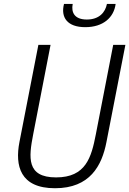

<svg xmlns="http://www.w3.org/2000/svg" viewBox="-20 -962 668 993"><path d="M270 -44.5C116 -44.5 128.5 -148 151.5 -266.5L241.5 -730H178.5L80.5 -227C57 -105.5 83.5 11.5 264.5 11.5C445.5 11.5 507 -105.5 530.5 -227L628.5 -730H565.5L475.5 -266.5C452.5 -148 424 -44.5 270 -44.5ZM356 -941.5H311C293 -871.5 328.5 -821.5 421 -821.5C513.5 -821.5 569 -871.5 578 -941.5H533C524.5 -898 493 -861 429 -861C365 -861 347.5 -898 356 -941.5Z"/></svg>

Font: Monaspace Neon ExtraLight
Style: Italic
Weight: 200
Italic angle: -11°
Designer: Riley Cran & the Lettermatic Team
Foundry: Lettermatic
Version: Version 1.200 (Monaspace Neon)